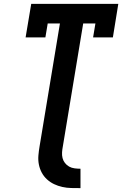

<svg xmlns="http://www.w3.org/2000/svg" viewBox="-20 -755 640 990"><path d="M395 215Q371 215 347.5 214.5Q324 214 301.5 209Q279 204 259 194.5Q239 185 222.5 170Q206 155 195.5 135.5Q185 116 180.5 93.5Q176 71 178 47Q180 23 184 0L289 -634H226L214 -562H112L141 -735H590L562 -562H460L472 -634H409L304 0Q301 15 300 30.5Q299 46 302.5 60Q306 74 315 85.5Q324 97 336.5 104Q349 111 364.5 113Q380 115 395 115Z"/></svg>

Font: Iosevka Slab Extended
Style: Bold Italic
Weight: 700
Width: 7
Italic angle: -9°
Monospace: yes
Designer: Belleve Invis
Foundry: Belleve Invis
Version: Version 11.1.0; ttfautohint (v1.8.3)